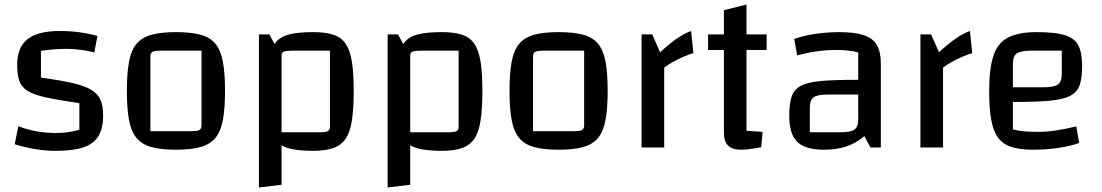

<svg xmlns="http://www.w3.org/2000/svg" viewBox="-20 -652 4875 849"><path d="M56 -366Q56 -443 102 -479Q148 -515 245 -515Q290 -515 330.5 -509.5Q371 -504 411 -493L397 -420Q372 -427 338.5 -431.5Q305 -436 275 -436Q243 -436 213.5 -433.5Q184 -431 161 -427V-309Q248 -297 302 -284.5Q356 -272 385 -254Q414 -236 425 -209Q436 -182 436 -141Q436 -85 415.5 -50.5Q395 -16 349 -0.5Q303 15 226 15Q182 15 137 7.5Q92 0 45 -14L61 -94Q138 -64 225 -64Q255 -64 277.5 -67Q300 -70 331 -78V-196Q239 -209 184 -221Q129 -233 101.5 -250.5Q74 -268 65 -295.5Q56 -323 56 -366Z M758 10Q693 10 650.5 -1.5Q608 -13 584 -41.5Q560 -70 550.5 -121Q541 -172 541 -250Q541 -328 550.5 -379Q560 -430 584 -458.5Q608 -487 650.5 -498.5Q693 -510 758 -510Q824 -510 866.5 -498.5Q909 -487 932.5 -458.5Q956 -430 965.5 -379.5Q975 -329 975 -250Q975 -172 965.5 -121Q956 -70 932 -41.5Q908 -13 865.5 -1.5Q823 10 758 10ZM645 -72H823Q852 -72 861.5 -77Q871 -82 871 -97V-428H693Q665 -428 655 -423Q645 -418 645 -403Z M1364 15Q1300 15 1259.5 4.5Q1219 -6 1197.5 -34Q1176 -62 1168 -114Q1160 -166 1160 -250Q1160 -333 1168 -384Q1176 -435 1197.5 -462.5Q1219 -490 1259.5 -500Q1300 -510 1364 -510Q1419 -510 1454 -498.5Q1489 -487 1508.5 -458.5Q1528 -430 1536 -379.5Q1544 -329 1544 -250Q1544 -171 1536 -119Q1528 -67 1508 -38Q1488 -9 1453 3Q1418 15 1364 15ZM1225 -67H1393Q1420 -67 1429.5 -72Q1439 -77 1439 -92V-428H1271Q1245 -428 1235 -423.5Q1225 -419 1225 -408ZM1125 177V-500H1171L1225 -400V165Z M1933 15Q1869 15 1828.5 4.5Q1788 -6 1766.5 -34Q1745 -62 1737 -114Q1729 -166 1729 -250Q1729 -333 1737 -384Q1745 -435 1766.5 -462.5Q1788 -490 1828.5 -500Q1869 -510 1933 -510Q1988 -510 2023 -498.5Q2058 -487 2077.5 -458.5Q2097 -430 2105 -379.5Q2113 -329 2113 -250Q2113 -171 2105 -119Q2097 -67 2077 -38Q2057 -9 2022 3Q1987 15 1933 15ZM1794 -67H1962Q1989 -67 1998.5 -72Q2008 -77 2008 -92V-428H1840Q1814 -428 1804 -423.5Q1794 -419 1794 -408ZM1694 177V-500H1740L1794 -400V165Z M2450 10Q2385 10 2342.5 -1.5Q2300 -13 2276 -41.5Q2252 -70 2242.5 -121Q2233 -172 2233 -250Q2233 -328 2242.5 -379Q2252 -430 2276 -458.5Q2300 -487 2342.5 -498.5Q2385 -510 2450 -510Q2516 -510 2558.5 -498.5Q2601 -487 2624.5 -458.5Q2648 -430 2657.5 -379.5Q2667 -329 2667 -250Q2667 -172 2657.5 -121Q2648 -70 2624 -41.5Q2600 -13 2557.5 -1.5Q2515 10 2450 10ZM2337 -72H2515Q2544 -72 2553.5 -77Q2563 -82 2563 -97V-428H2385Q2357 -428 2347 -423Q2337 -418 2337 -403Z M2864 -500 2899 -421Q2944 -462 2976 -483.5Q3008 -505 3036 -515L3046 -417Q3025 -411 3001 -400.5Q2977 -390 2955.5 -378Q2934 -366 2917 -353V0H2817V-500Z M3255 10Q3218 10 3199.5 -8.5Q3181 -27 3181 -65V-607L3281 -632V-74Q3295 -73 3311 -71.5Q3327 -70 3352 -69L3346 -1Q3315 5 3293 7.5Q3271 10 3255 10ZM3111 -431V-500H3370V-431Z M3623 10Q3541 10 3505.5 -24.5Q3470 -59 3470 -140Q3470 -192 3480 -223.5Q3490 -255 3519.5 -271.5Q3549 -288 3607 -293.5Q3665 -299 3760 -299H3805V-234H3642Q3595 -234 3578 -222Q3561 -210 3561 -176V-67H3695Q3742 -67 3758.5 -79Q3775 -91 3775 -125V-420Q3738 -431 3674 -431Q3635 -431 3592 -425Q3549 -419 3505 -407L3492 -480Q3517 -489 3550 -496Q3583 -503 3620 -506.5Q3657 -510 3691 -510Q3759 -510 3799.5 -496.5Q3840 -483 3857.5 -452.5Q3875 -422 3875 -370V0H3829L3802 -50Q3766 -19 3722.5 -4.5Q3679 10 3623 10Z M4097 -500 4132 -421Q4177 -462 4209 -483.5Q4241 -505 4269 -515L4279 -417Q4258 -411 4234 -400.5Q4210 -390 4188.5 -378Q4167 -366 4150 -353V0H4050V-500Z M4548 10Q4491 10 4453 -2Q4415 -14 4393.5 -43Q4372 -72 4363 -122.5Q4354 -173 4354 -250Q4354 -349 4373 -406Q4392 -463 4438.5 -486.5Q4485 -510 4565 -510Q4644 -510 4687.5 -497Q4731 -484 4748 -451.5Q4765 -419 4765 -360Q4765 -308 4754.5 -276.5Q4744 -245 4712.5 -228.5Q4681 -212 4620.5 -206.5Q4560 -201 4459 -201H4429V-266H4591Q4640 -266 4657.5 -278Q4675 -290 4675 -324V-428H4542Q4494 -428 4476.5 -416Q4459 -404 4459 -370V-80Q4481 -74 4506 -71.5Q4531 -69 4566 -69Q4606 -69 4645 -74.5Q4684 -80 4739 -93L4752 -20Q4715 -6 4660.5 2Q4606 10 4548 10Z"/></svg>

Font: Changa
Style: Regular
Weight: 400
Designer: Eduardo Rodriguez Tunni
Foundry: Eduardo Rodriguez Tunni
Version: Version 3.003